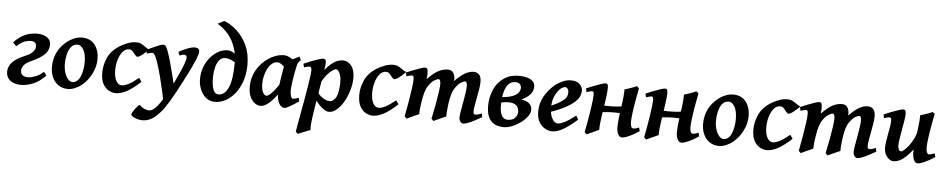

<svg xmlns="http://www.w3.org/2000/svg" viewBox="-47 -1110 8597 1745"><g transform="rotate(5 4251.0 -238.0)"><path d="M14.6 -87.9Q14.6 -137.2 50.3 -175.3Q85.9 -213.4 160.6 -244.6Q213.4 -266.1 234.6 -290Q255.9 -314 255.9 -340.8Q255.9 -365.2 241.5 -375.7Q227.1 -386.2 203.6 -386.2Q184.1 -386.2 152.8 -376.7Q121.6 -367.2 76.7 -326.2L45.4 -359.4Q87.4 -403.3 126.5 -424.1Q165.5 -444.8 199.2 -450.9Q232.9 -457 258.8 -457Q289.1 -457 317.4 -447.5Q345.7 -438 363.8 -418.2Q381.8 -398.4 381.8 -368.2Q381.8 -314.9 344 -277.8Q306.2 -240.7 228 -205.6Q177.2 -183.1 158.7 -158.7Q140.1 -134.3 140.1 -110.4Q140.1 -54.7 209 -54.7Q235.8 -54.7 274.9 -69.6Q314 -84.5 347.2 -116.2Q361.3 -105 373 -84.5Q318.4 -26.9 260.3 -3.4Q202.1 20 149.9 20Q89.4 20 52 -8.8Q14.6 -37.6 14.6 -87.9Z M823.2 -272.9Q823.2 -208 791 -141.8Q758.8 -75.7 704.1 -30.8Q678.7 -9.8 643.8 5.1Q608.9 20 579.6 20Q528.8 20 492.2 -4.6Q455.6 -29.3 436 -72Q416.5 -114.7 416.5 -168Q416.5 -237.8 444.6 -298.8Q472.7 -359.9 538.1 -410.2Q563.5 -429.7 598.1 -443.4Q632.8 -457 665.5 -457Q742.2 -457 782.7 -405.5Q823.2 -354 823.2 -272.9ZM709.5 -234.9Q709.5 -309.1 686.3 -349.1Q663.1 -389.2 631.8 -389.2Q594.2 -389.2 572 -360.4Q549.8 -331.5 540.3 -289.3Q530.8 -247.1 530.8 -205.6Q530.8 -162.1 542.7 -125.7Q554.7 -89.4 573.5 -67.9Q592.3 -46.4 612.8 -46.4Q639.6 -46.4 658.2 -64.2Q676.8 -82 688 -110.6Q699.2 -139.2 704.3 -171.9Q709.5 -204.6 709.5 -234.9Z M1284.2 -401.9Q1270.5 -388.2 1250.5 -370.4Q1230.5 -352.5 1211.4 -339.6Q1192.4 -326.7 1182.1 -326.7Q1171.9 -326.7 1160.6 -341.8Q1149.4 -356.9 1135.3 -372.3Q1121.1 -387.7 1102.1 -387.7Q1066.4 -387.7 1042 -357.2Q1017.6 -326.7 1004.6 -281Q991.7 -235.4 991.7 -189.5Q991.7 -126.5 1011.5 -91.1Q1031.2 -55.7 1062 -55.7Q1087.9 -55.7 1125.2 -75Q1162.6 -94.2 1214.8 -137.2Q1218.8 -132.3 1227.8 -119.4Q1236.8 -106.4 1238.8 -102.5Q1162.1 -33.2 1110.1 -6.6Q1058.1 20 1014.2 20Q986.3 20 954.3 4.4Q922.4 -11.2 899.4 -50Q876.5 -88.9 876.5 -157.2Q876.5 -223.1 905.5 -289.6Q934.6 -356 1006.3 -403.8Q1033.7 -421.9 1076.7 -439.5Q1119.6 -457 1160.6 -457Q1189.5 -457 1210.4 -445.6Q1231.4 -434.1 1249 -420.7Q1266.6 -407.2 1284.2 -401.9Z M1547.4 -26.9 1467.3 67.4 1451.2 53.2Q1444.3 11.2 1431.4 -45.4Q1418.5 -102.1 1403.6 -159.7Q1388.7 -217.3 1374 -264.2Q1359.4 -311 1348.6 -334.5Q1337.4 -359.4 1329.6 -366.9Q1321.8 -374.5 1313.5 -374.5Q1306.6 -374.5 1292 -370.6Q1277.3 -366.7 1265.6 -362.8L1255.9 -395.5Q1284.7 -409.7 1315.4 -423.8Q1346.2 -438 1371.6 -447.5Q1397 -457 1408.2 -457Q1421.9 -457 1432.1 -442.9Q1442.4 -428.7 1454.1 -395Q1468.3 -354 1485.6 -292.5Q1502.9 -231 1519.5 -161.6Q1536.1 -92.3 1547.4 -26.9ZM1737.3 -419.9Q1737.3 -397.9 1714.8 -344.5Q1692.4 -291 1653.3 -213.1Q1614.3 -135.3 1563 -40Q1518.1 43.9 1473.9 107.9Q1429.7 171.9 1381.6 208Q1333.5 244.1 1276.4 244.1Q1251 244.1 1227.3 236.3Q1203.6 228.5 1188 218.3Q1172.4 208 1172.4 200.7Q1172.4 193.8 1180.2 179.9Q1188 166 1199.5 150.4Q1210.9 134.8 1222.2 122.6Q1233.4 110.4 1240.2 106.4Q1263.2 128.4 1286.9 138.9Q1310.5 149.4 1328.6 149.4Q1364.7 149.4 1404.3 100.6Q1443.8 51.8 1491.2 -36.1Q1517.1 -84 1541.5 -134.3Q1565.9 -184.6 1585.7 -229.7Q1605.5 -274.9 1617.2 -308.6Q1628.9 -342.3 1628.9 -356.9Q1628.9 -382.8 1603 -382.8Q1588.4 -382.8 1562.5 -371.6L1549.8 -404.3Q1585 -424.3 1626.7 -440.7Q1668.5 -457 1693.4 -457Q1710 -457 1723.6 -450.7Q1737.3 -444.3 1737.3 -419.9Z M1766.6 -172.9Q1766.6 -234.9 1786.9 -286.9Q1807.1 -338.9 1840.6 -377Q1874 -415 1913.8 -436Q1953.6 -457 1992.2 -457Q2025.9 -457 2055.7 -435.8Q2085.4 -414.6 2105.5 -388.7L2093.3 -333Q2068.8 -356.4 2037.8 -370.6Q2006.8 -384.8 1978 -384.8Q1945.8 -384.8 1924.8 -359.4Q1903.8 -334 1893.3 -290.5Q1882.8 -247.1 1882.8 -192.4Q1882.8 -130.4 1897.2 -90.3Q1911.6 -50.3 1947.8 -50.3Q2001.5 -50.3 2034.9 -122.1Q2068.4 -193.8 2068.4 -354Q2068.4 -451.7 2024.9 -540.3Q1981.4 -628.9 1882.8 -689.5Q1894 -696.3 1913.3 -706.3Q1932.6 -716.3 1943.8 -719.7Q2003.4 -695.8 2058.8 -645Q2114.3 -594.2 2149.7 -518.3Q2185.1 -442.4 2185.1 -342.3Q2185.1 -260.7 2162.6 -194.1Q2140.1 -127.4 2102.3 -79.6Q2064.5 -31.7 2017.1 -5.9Q1969.7 20 1919.9 20Q1869.1 20 1835 -9.8Q1800.8 -39.6 1783.7 -84Q1766.6 -128.4 1766.6 -172.9Z M2683.1 -51.8Q2641.6 -22.5 2604.5 -1.2Q2567.4 20 2550.3 20Q2538.6 20 2522.7 7.6Q2506.8 -4.9 2495.1 -36.6Q2483.4 -68.4 2483.4 -126.5Q2483.4 -137.7 2486.6 -162.6Q2489.7 -187.5 2494.4 -219Q2499 -250.5 2504.2 -282Q2509.3 -313.5 2513.9 -338.4Q2518.6 -363.3 2520.5 -375Q2522.5 -384.3 2545.4 -399.9Q2568.4 -415.5 2598.1 -431.2Q2627.9 -446.8 2649.9 -457L2665 -425.3Q2648.9 -411.6 2642.1 -400.4Q2635.3 -389.2 2628.4 -356Q2613.8 -286.1 2605.5 -227.5Q2597.2 -168.9 2597.2 -147.5Q2597.2 -113.8 2604.2 -92Q2611.3 -70.3 2623 -70.3Q2632.8 -70.3 2644.3 -73Q2655.8 -75.7 2675.3 -84ZM2636.7 -400.4Q2622.6 -390.6 2609.6 -369.4Q2596.7 -348.1 2585.7 -330.1Q2574.7 -312 2565.9 -312Q2559.6 -312 2547.9 -323.2Q2536.1 -334.5 2521 -349.6Q2505.9 -364.7 2489 -376.2Q2472.2 -387.7 2456.1 -387.7Q2425.8 -387.7 2402.8 -367.2Q2379.9 -346.7 2364.5 -315.2Q2349.1 -283.7 2341.6 -248.8Q2334 -213.9 2334 -185.1Q2334 -130.4 2348.6 -103.3Q2363.3 -76.2 2381.3 -76.2Q2397.5 -76.2 2428.5 -107.7Q2459.5 -139.2 2498 -197.8L2489.3 -103.5Q2468.8 -73.7 2443.1 -45.4Q2417.5 -17.1 2389.9 1.5Q2362.3 20 2334.5 20Q2311 20 2285.2 3.2Q2259.3 -13.7 2241.2 -50.8Q2223.1 -87.9 2223.1 -148.9Q2223.1 -226.1 2261.2 -294.9Q2299.3 -363.8 2368.2 -411.1Q2394.5 -429.2 2431.6 -443.1Q2468.8 -457 2509.8 -457Q2535.2 -457 2560.1 -443.4Q2585 -429.7 2605 -415.8Q2625 -401.9 2636.7 -400.4Z M3154.8 -306.2Q3154.8 -249 3135.5 -187Q3116.2 -125 3089.4 -81.1Q3074.7 -56.6 3054.4 -33.4Q3034.2 -10.3 3010 4.9Q2985.8 20 2959.5 20Q2932.6 20 2897.5 -8.3Q2862.3 -36.6 2831.5 -82.5L2846.7 -147.5Q2856.4 -129.9 2875.2 -114Q2894 -98.1 2915.5 -87.9Q2937 -77.6 2954.1 -77.6Q2974.6 -77.6 2991 -89.8Q3007.3 -102.1 3016.6 -121.6Q3028.8 -147.5 3034.2 -183.6Q3039.6 -219.7 3039.6 -256.3Q3039.6 -308.1 3024.4 -339.6Q3009.3 -371.1 2991.2 -371.1Q2979.5 -371.1 2957.3 -356Q2935.1 -340.8 2909.9 -311.5Q2884.8 -282.2 2863.8 -240.7L2860.4 -325.7Q2903.3 -380.9 2936.5 -409.2Q2969.7 -437.5 2996.8 -447.3Q3023.9 -457 3047.9 -457Q3091.3 -457 3123 -418.2Q3154.8 -379.4 3154.8 -306.2ZM2892.6 -424.8Q2892.6 -403.8 2885.5 -356.4Q2878.4 -309.1 2864 -223.6Q2849.6 -138.2 2827.6 -2.9Q2811.5 97.7 2807.6 142.1Q2803.7 186.5 2808.6 199.7Q2801.3 201.7 2785.4 207.5Q2769.5 213.4 2751 220.9Q2732.4 228.5 2717 234.9Q2701.7 241.2 2695.3 244.1L2675.8 226.1Q2678.2 207.5 2685.8 164.6Q2693.4 121.6 2703.9 64.5Q2714.4 7.3 2725.6 -54.7Q2736.8 -116.7 2746.3 -174.6Q2755.9 -232.4 2762 -276.9Q2768.1 -321.3 2768.1 -341.8Q2768.1 -364.3 2760.7 -369.4Q2753.4 -374.5 2745.1 -374.5Q2738.8 -374.5 2723.1 -370.1Q2707.5 -365.7 2699.7 -362.8L2690.9 -395.5Q2719.7 -409.2 2756.3 -423.3Q2793 -437.5 2823.7 -447.3Q2854.5 -457 2866.2 -457Q2878.4 -457 2885.5 -450.4Q2892.6 -443.8 2892.6 -424.8Z M3628.9 -401.9Q3615.2 -388.2 3595.2 -370.4Q3575.2 -352.5 3556.2 -339.6Q3537.1 -326.7 3526.9 -326.7Q3516.6 -326.7 3505.4 -341.8Q3494.1 -356.9 3480 -372.3Q3465.8 -387.7 3446.8 -387.7Q3411.1 -387.7 3386.7 -357.2Q3362.3 -326.7 3349.4 -281Q3336.4 -235.4 3336.4 -189.5Q3336.4 -126.5 3356.2 -91.1Q3376 -55.7 3406.7 -55.7Q3432.6 -55.7 3470 -75Q3507.3 -94.2 3559.6 -137.2Q3563.5 -132.3 3572.5 -119.4Q3581.5 -106.4 3583.5 -102.5Q3506.8 -33.2 3454.8 -6.6Q3402.8 20 3358.9 20Q3331.1 20 3299.1 4.4Q3267.1 -11.2 3244.1 -50Q3221.2 -88.9 3221.2 -157.2Q3221.2 -223.1 3250.2 -289.6Q3279.3 -356 3351.1 -403.8Q3378.4 -421.9 3421.4 -439.5Q3464.4 -457 3505.4 -457Q3534.2 -457 3555.2 -445.6Q3576.2 -434.1 3593.8 -420.7Q3611.3 -407.2 3628.9 -401.9Z M4352.1 -53.7Q4322.3 -36.1 4290 -19Q4257.8 -2 4229.7 9Q4201.7 20 4184.1 20Q4169.9 20 4158.2 4.6Q4146.5 -10.7 4146.5 -37.1Q4146.5 -47.4 4150.6 -73.2Q4154.8 -99.1 4160.9 -133.3Q4167 -167.5 4173.3 -203.6Q4179.7 -239.7 4183.8 -271Q4188 -302.2 4188 -321.8Q4188 -363.3 4168.9 -363.3Q4158.7 -363.3 4133.1 -348.9Q4107.4 -334.5 4079.6 -293Q4062 -267.1 4052.5 -233.4Q4043 -199.7 4034.7 -144Q4028.8 -99.6 4027.3 -72.3Q4025.9 -44.9 4025.9 -30.8Q4019 -27.8 4003.4 -21Q3987.8 -14.2 3969.5 -5.9Q3951.2 2.4 3935.5 9.5Q3919.9 16.6 3913.6 20L3894 1Q3908.7 -65.4 3920.4 -130.1Q3932.1 -194.8 3939.2 -245.4Q3946.3 -295.9 3946.3 -319.8Q3946.3 -363.3 3924.8 -363.3Q3917.5 -363.3 3891.6 -349.1Q3865.7 -335 3837.4 -293.9Q3819.8 -268.6 3809.3 -233.4Q3798.8 -198.2 3790.5 -144Q3783.2 -99.6 3781.2 -72.3Q3779.3 -44.9 3779.3 -30.8Q3772.9 -27.8 3757.3 -21Q3741.7 -14.2 3723.6 -5.9Q3705.6 2.4 3690.4 9.5Q3675.3 16.6 3668.9 20L3649.4 1Q3662.6 -67.9 3674.3 -136Q3686 -204.1 3693.4 -259Q3700.7 -314 3700.7 -341.8Q3700.7 -364.3 3695.3 -369.9Q3689.9 -375.5 3681.6 -375.5Q3675.3 -375.5 3660.2 -371.1Q3645 -366.7 3633.3 -362.8L3625.5 -396.5Q3653.3 -408.7 3688.7 -422.6Q3724.1 -436.5 3754.4 -446.8Q3784.7 -457 3796.4 -457Q3811.5 -457 3816.9 -446.3Q3822.3 -435.5 3822.3 -400.9Q3822.3 -393.1 3821 -379.4Q3819.8 -365.7 3818.4 -353Q3876 -413.6 3919.2 -435.3Q3962.4 -457 4002.4 -457Q4039.1 -457 4054.2 -432.1Q4069.3 -407.2 4069.3 -375Q4069.3 -368.7 4067.9 -357.9Q4124.5 -415 4163.8 -436Q4203.1 -457 4239.7 -457Q4268.6 -457 4288.6 -437.7Q4308.6 -418.5 4308.6 -371.1Q4308.6 -343.3 4302.5 -305.2Q4296.4 -267.1 4288.6 -227.3Q4280.8 -187.5 4274.9 -153.3Q4269 -119.1 4269 -99.1Q4269 -82.5 4273.9 -76.9Q4278.8 -71.3 4287.1 -71.3Q4301.3 -71.3 4313.7 -75Q4326.2 -78.6 4345.7 -86.4Z M4584 -49.8Q4627.9 -49.8 4650.9 -74.2Q4673.8 -98.6 4673.8 -129.9Q4673.8 -147.5 4666 -165.8Q4658.2 -184.1 4637.2 -196.5Q4616.2 -209 4575.7 -209Q4547.4 -209 4511 -200.4Q4474.6 -191.9 4454.6 -182.6V-249Q4544.9 -249 4593.5 -263.7Q4642.1 -278.3 4660.6 -301.3Q4679.2 -324.2 4679.2 -349.1Q4679.2 -370.6 4665 -383.8Q4650.9 -397 4626.5 -397Q4585.4 -397 4560.3 -367.9Q4535.2 -338.9 4523.7 -288.6Q4512.2 -238.3 4512.2 -174.3Q4512.2 -109.9 4531 -79.8Q4549.8 -49.8 4584 -49.8ZM4656.7 -457Q4692.4 -457 4724.9 -448.2Q4757.3 -439.5 4778.1 -420.7Q4798.8 -401.9 4798.8 -371.6Q4798.8 -328.6 4768.6 -296.1Q4738.3 -263.7 4691.4 -244.6Q4743.7 -236.3 4766.8 -214.1Q4790 -191.9 4790 -159.7Q4790 -127.9 4766.4 -96.2Q4742.7 -64.5 4706.1 -38.1Q4669.4 -11.7 4629.2 4.2Q4588.9 20 4555.7 20Q4527.3 20 4499.3 12.9Q4471.2 5.9 4448 -13.4Q4424.8 -32.7 4410.6 -68.8Q4396.5 -105 4396.5 -163.6Q4396.5 -235.8 4425.3 -305.9Q4454.1 -376 4517.6 -418.9Q4550.3 -440.9 4584.5 -449Q4618.7 -457 4656.7 -457Z M5233.9 -371.1Q5233.9 -349.6 5223.9 -323.7Q5213.9 -297.9 5182.6 -268.3Q5151.4 -238.8 5088.4 -206.1Q5025.4 -173.3 4918.9 -139.2L4915.5 -189.9Q4982.4 -216.8 5021.7 -238Q5061 -259.3 5080.6 -276.9Q5100.1 -294.4 5106 -310.8Q5111.8 -327.1 5111.8 -345.7Q5111.8 -368.2 5101.8 -379.6Q5091.8 -391.1 5078.1 -391.1Q5070.3 -391.1 5054.2 -382.8Q5038.1 -374.5 5025.9 -359.9Q4999.5 -329.1 4983.6 -289.1Q4967.8 -249 4967.8 -195.3Q4967.8 -131.3 4990 -93.5Q5012.2 -55.7 5041 -55.7Q5061.5 -55.7 5101.3 -74.7Q5141.1 -93.8 5200.2 -141.1Q5205.6 -138.2 5213.4 -124Q5221.2 -109.9 5222.7 -106.4Q5142.6 -36.6 5090.3 -8.3Q5038.1 20 4994.6 20Q4967.8 20 4934.8 3.7Q4901.9 -12.7 4878.2 -49.6Q4854.5 -86.4 4854.5 -147.9Q4854.5 -224.6 4890.1 -287.8Q4925.8 -351.1 4987.3 -402.3Q5009.3 -420.4 5048.6 -438.7Q5087.9 -457 5126.5 -457Q5181.6 -457 5207.8 -429.9Q5233.9 -402.8 5233.9 -371.1Z M5421.4 -30.8Q5413.6 -27.3 5390.4 -16.8Q5367.2 -6.3 5343.8 4.4Q5320.3 15.1 5311 20L5291.5 1Q5301.3 -47.4 5310.5 -100.3Q5319.8 -153.3 5327.4 -202.1Q5335 -251 5339.1 -288.3Q5343.3 -325.7 5343.3 -342.8Q5343.3 -365.2 5338.1 -370.1Q5333 -375 5324.2 -375Q5317.9 -375 5303.2 -370.8Q5288.6 -366.7 5276.9 -362.8L5269 -396Q5296.9 -408.2 5333 -422.4Q5369.1 -436.5 5400.4 -446.8Q5431.6 -457 5443.4 -457Q5457 -457 5461.7 -447.5Q5466.3 -438 5466.3 -416Q5466.3 -382.3 5457.8 -322.5Q5449.2 -262.7 5435.5 -175.8Q5427.7 -127 5424.6 -93.3Q5421.4 -59.6 5421.4 -30.8ZM5654.3 -250 5635.7 -197.3Q5593.8 -199.7 5558.3 -200.4Q5522.9 -201.2 5485.4 -198.5Q5447.8 -195.8 5399.4 -188.5L5386.2 -203.1Q5388.7 -210.4 5395 -229.7Q5401.4 -249 5405.3 -256.8Q5448.2 -254.4 5483.9 -253.7Q5519.5 -252.9 5556.9 -255.6Q5594.2 -258.3 5641.6 -265.6ZM5789.1 -51.8Q5760.7 -31.7 5730.5 -15.4Q5700.2 1 5674.3 10.5Q5648.4 20 5633.3 20Q5615.7 20 5605 5.9Q5594.2 -8.3 5589.1 -28.6Q5584 -48.8 5584 -66.4Q5584 -104.5 5589.4 -150.9Q5594.7 -197.3 5601.1 -240.2Q5612.3 -314.9 5615.5 -352.8Q5618.7 -390.6 5618.2 -417.5Q5630.9 -420.4 5653.1 -428Q5675.3 -435.5 5697 -443.6Q5718.8 -451.7 5729.5 -457L5748.5 -438.5Q5734.9 -369.6 5724.4 -308.3Q5713.9 -247.1 5708.3 -200.4Q5702.6 -153.8 5702.6 -127.9Q5702.6 -101.1 5709.2 -85.7Q5715.8 -70.3 5727.5 -70.3Q5739.7 -70.3 5753.2 -74Q5766.6 -77.6 5780.8 -84Z M5963.9 -30.8Q5956.1 -27.3 5932.9 -16.8Q5909.7 -6.3 5886.2 4.4Q5862.8 15.1 5853.5 20L5834 1Q5843.8 -47.4 5853 -100.3Q5862.3 -153.3 5869.9 -202.1Q5877.4 -251 5881.6 -288.3Q5885.7 -325.7 5885.7 -342.8Q5885.7 -365.2 5880.6 -370.1Q5875.5 -375 5866.7 -375Q5860.4 -375 5845.7 -370.8Q5831.1 -366.7 5819.3 -362.8L5811.5 -396Q5839.4 -408.2 5875.5 -422.4Q5911.6 -436.5 5942.9 -446.8Q5974.1 -457 5985.8 -457Q5999.5 -457 6004.2 -447.5Q6008.8 -438 6008.8 -416Q6008.8 -382.3 6000.2 -322.5Q5991.7 -262.7 5978 -175.8Q5970.2 -127 5967 -93.3Q5963.9 -59.6 5963.9 -30.8ZM6196.8 -250 6178.2 -197.3Q6136.2 -199.7 6100.8 -200.4Q6065.4 -201.2 6027.8 -198.5Q5990.2 -195.8 5941.9 -188.5L5928.7 -203.1Q5931.2 -210.4 5937.5 -229.7Q5943.8 -249 5947.8 -256.8Q5990.7 -254.4 6026.4 -253.7Q6062 -252.9 6099.4 -255.6Q6136.7 -258.3 6184.1 -265.6ZM6331.5 -51.8Q6303.2 -31.7 6272.9 -15.4Q6242.7 1 6216.8 10.5Q6190.9 20 6175.8 20Q6158.2 20 6147.5 5.9Q6136.7 -8.3 6131.6 -28.6Q6126.5 -48.8 6126.5 -66.4Q6126.5 -104.5 6131.8 -150.9Q6137.2 -197.3 6143.6 -240.2Q6154.8 -314.9 6158 -352.8Q6161.1 -390.6 6160.6 -417.5Q6173.3 -420.4 6195.6 -428Q6217.8 -435.5 6239.5 -443.6Q6261.2 -451.7 6272 -457L6291 -438.5Q6277.3 -369.6 6266.8 -308.3Q6256.3 -247.1 6250.7 -200.4Q6245.1 -153.8 6245.1 -127.9Q6245.1 -101.1 6251.7 -85.7Q6258.3 -70.3 6270 -70.3Q6282.2 -70.3 6295.7 -74Q6309.1 -77.6 6323.2 -84Z M6763.7 -272.9Q6763.7 -208 6731.4 -141.8Q6699.2 -75.7 6644.5 -30.8Q6619.1 -9.8 6584.2 5.1Q6549.3 20 6520 20Q6469.2 20 6432.6 -4.6Q6396 -29.3 6376.5 -72Q6356.9 -114.7 6356.9 -168Q6356.9 -237.8 6385 -298.8Q6413.1 -359.9 6478.5 -410.2Q6503.9 -429.7 6538.6 -443.4Q6573.2 -457 6606 -457Q6682.6 -457 6723.1 -405.5Q6763.7 -354 6763.7 -272.9ZM6649.9 -234.9Q6649.9 -309.1 6626.7 -349.1Q6603.5 -389.2 6572.3 -389.2Q6534.7 -389.2 6512.5 -360.4Q6490.2 -331.5 6480.7 -289.3Q6471.2 -247.1 6471.2 -205.6Q6471.2 -162.1 6483.2 -125.7Q6495.1 -89.4 6513.9 -67.9Q6532.7 -46.4 6553.2 -46.4Q6580.1 -46.4 6598.6 -64.2Q6617.2 -82 6628.4 -110.6Q6639.6 -139.2 6644.8 -171.9Q6649.9 -204.6 6649.9 -234.9Z M7224.6 -401.9Q7210.9 -388.2 7190.9 -370.4Q7170.9 -352.5 7151.9 -339.6Q7132.8 -326.7 7122.6 -326.7Q7112.3 -326.7 7101.1 -341.8Q7089.8 -356.9 7075.7 -372.3Q7061.5 -387.7 7042.5 -387.7Q7006.8 -387.7 6982.4 -357.2Q6958 -326.7 6945.1 -281Q6932.1 -235.4 6932.1 -189.5Q6932.1 -126.5 6951.9 -91.1Q6971.7 -55.7 7002.4 -55.7Q7028.3 -55.7 7065.7 -75Q7103 -94.2 7155.3 -137.2Q7159.2 -132.3 7168.2 -119.4Q7177.2 -106.4 7179.2 -102.5Q7102.5 -33.2 7050.5 -6.6Q6998.5 20 6954.6 20Q6926.8 20 6894.8 4.4Q6862.8 -11.2 6839.8 -50Q6816.9 -88.9 6816.9 -157.2Q6816.9 -223.1 6845.9 -289.6Q6875 -356 6946.8 -403.8Q6974.1 -421.9 7017.1 -439.5Q7060.1 -457 7101.1 -457Q7129.9 -457 7150.9 -445.6Q7171.9 -434.1 7189.5 -420.7Q7207 -407.2 7224.6 -401.9Z M7947.8 -53.7Q7918 -36.1 7885.7 -19Q7853.5 -2 7825.4 9Q7797.4 20 7779.8 20Q7765.6 20 7753.9 4.6Q7742.2 -10.7 7742.2 -37.1Q7742.2 -47.4 7746.3 -73.2Q7750.5 -99.1 7756.6 -133.3Q7762.7 -167.5 7769 -203.6Q7775.4 -239.7 7779.5 -271Q7783.7 -302.2 7783.7 -321.8Q7783.7 -363.3 7764.6 -363.3Q7754.4 -363.3 7728.8 -348.9Q7703.1 -334.5 7675.3 -293Q7657.7 -267.1 7648.2 -233.4Q7638.7 -199.7 7630.4 -144Q7624.5 -99.6 7623 -72.3Q7621.6 -44.9 7621.6 -30.8Q7614.7 -27.8 7599.1 -21Q7583.5 -14.2 7565.2 -5.9Q7546.9 2.4 7531.2 9.5Q7515.6 16.6 7509.3 20L7489.7 1Q7504.4 -65.4 7516.1 -130.1Q7527.8 -194.8 7534.9 -245.4Q7542 -295.9 7542 -319.8Q7542 -363.3 7520.5 -363.3Q7513.2 -363.3 7487.3 -349.1Q7461.4 -335 7433.1 -293.9Q7415.5 -268.6 7405 -233.4Q7394.5 -198.2 7386.2 -144Q7378.9 -99.6 7377 -72.3Q7375 -44.9 7375 -30.8Q7368.7 -27.8 7353 -21Q7337.4 -14.2 7319.3 -5.9Q7301.3 2.4 7286.1 9.5Q7271 16.6 7264.6 20L7245.1 1Q7258.3 -67.9 7270 -136Q7281.7 -204.1 7289.1 -259Q7296.4 -314 7296.4 -341.8Q7296.4 -364.3 7291 -369.9Q7285.6 -375.5 7277.3 -375.5Q7271 -375.5 7255.9 -371.1Q7240.7 -366.7 7229 -362.8L7221.2 -396.5Q7249 -408.7 7284.4 -422.6Q7319.8 -436.5 7350.1 -446.8Q7380.4 -457 7392.1 -457Q7407.2 -457 7412.6 -446.3Q7418 -435.5 7418 -400.9Q7418 -393.1 7416.7 -379.4Q7415.5 -365.7 7414.1 -353Q7471.7 -413.6 7514.9 -435.3Q7558.1 -457 7598.1 -457Q7634.8 -457 7649.9 -432.1Q7665 -407.2 7665 -375Q7665 -368.7 7663.6 -357.9Q7720.2 -415 7759.5 -436Q7798.8 -457 7835.4 -457Q7864.3 -457 7884.3 -437.7Q7904.3 -418.5 7904.3 -371.1Q7904.3 -343.3 7898.2 -305.2Q7892.1 -267.1 7884.3 -227.3Q7876.5 -187.5 7870.6 -153.3Q7864.7 -119.1 7864.7 -99.1Q7864.7 -82.5 7869.6 -76.9Q7874.5 -71.3 7882.8 -71.3Q7897 -71.3 7909.4 -75Q7921.9 -78.6 7941.4 -86.4Z M8282.7 -72.8Q8282.7 -86.9 8284.2 -103Q8235.8 -41 8193.8 -10.5Q8151.9 20 8109.9 20Q8091.8 20 8071.8 6.6Q8051.8 -6.8 8037.6 -33.7Q8023.4 -60.5 8023.4 -100.1Q8023.4 -122.1 8028.6 -155.3Q8033.7 -188.5 8040.5 -224.9Q8047.4 -261.2 8052.5 -292.5Q8057.6 -323.7 8057.6 -341.8Q8057.6 -364.3 8052.2 -369.4Q8046.9 -374.5 8038.1 -374.5Q8031.7 -374.5 8016.1 -370.1Q8000.5 -365.7 7991.2 -362.8L7983.4 -395.5Q8011.2 -408.2 8047.9 -422.4Q8084.5 -436.5 8116 -446.8Q8147.5 -457 8159.2 -457Q8173.3 -457 8178.2 -447.8Q8183.1 -438.5 8183.1 -416Q8183.1 -394.5 8176.8 -355.5Q8170.4 -316.4 8162.4 -272Q8154.3 -227.5 8148.2 -188.5Q8142.1 -149.4 8142.1 -127.9Q8142.1 -106 8149.4 -90.8Q8156.7 -75.7 8169.4 -75.7Q8181.2 -75.7 8201.7 -93.5Q8222.2 -111.3 8244.1 -140.9Q8266.1 -170.4 8283.2 -206.3Q8300.3 -242.2 8304.7 -278.3Q8311.5 -332 8314.2 -366Q8316.9 -399.9 8316.4 -418Q8328.1 -420.4 8351.3 -428Q8374.5 -435.5 8396.5 -444.1Q8418.5 -452.6 8426.8 -457L8446.3 -441.9Q8425.3 -338.9 8412.6 -255.4Q8399.9 -171.9 8399.9 -133.3Q8399.9 -99.6 8407.5 -85Q8415 -70.3 8424.8 -70.3Q8444.8 -70.3 8477.5 -84L8486.3 -51.8Q8463.9 -35.6 8433.8 -19Q8403.8 -2.4 8375.7 8.8Q8347.7 20 8330.6 20Q8313.5 20 8303 4.9Q8292.5 -10.3 8287.6 -32Q8282.7 -53.7 8282.7 -72.8Z"/></g></svg>

Font: Gentium Plus
Style: Bold Italic
Weight: 700
Italic angle: -8°
Designer: Victor Gaultney, Annie Olsen, Iska Routamaa, Becca Hirsbrunner
Foundry: SIL International
Version: Version 6.101